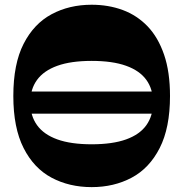

<svg xmlns="http://www.w3.org/2000/svg" viewBox="-20 -764 762 798"><path d="M64.6 -291.6V-383.6H651.6V-291.6ZM361 13.7Q267.9 13.7 194.3 -25.5Q120.7 -64.7 78.1 -148.7Q35.4 -232.7 35.4 -365Q35.4 -498.3 78.1 -581.8Q120.7 -665.3 194.3 -704.8Q267.9 -744.3 361 -744.3Q430.6 -744.3 490 -722.4Q549.4 -700.4 593.4 -654.6Q637.3 -608.7 661.9 -536.9Q686.6 -465 686.6 -365Q686.6 -232.7 643.7 -148.7Q600.9 -64.7 527.2 -25.5Q453.6 13.7 361 13.7ZM361 -164.3Q447.6 -164.3 504.1 -184.6Q560.7 -204.9 588.4 -243.9Q616.1 -283 616.1 -338.1Q616.1 -393.3 588.4 -431.8Q560.7 -470.3 504.1 -490.6Q447.6 -510.9 361 -510.9Q274.9 -510.9 218.4 -490.6Q161.9 -470.3 133.9 -431.8Q105.9 -393.3 105.9 -338.1Q105.9 -283 133.9 -243.9Q161.9 -204.9 218.4 -184.6Q274.9 -164.3 361 -164.3Z"/></svg>

Font: Savate ExtraLight
Style: Regular
Weight: 200
Designer: Max Esnée
Foundry: Plomb Type
Version: Version 2.000